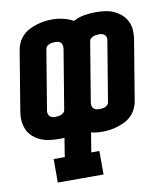

<svg xmlns="http://www.w3.org/2000/svg" viewBox="-85 -610 769 885"><g transform="rotate(-10 299.0 -167.5)"><path d="M114 205V95H166L180 7Q174 8 167 8Q160 8 153 8Q131 8 109 5Q87 2 67.5 -7Q48 -16 32.5 -30Q17 -44 8.5 -63.5Q0 -83 -1.5 -105.5Q-3 -128 1 -150L47 -428Q50 -446 58.5 -463Q67 -480 80.5 -493.5Q94 -507 111 -515.5Q128 -524 146 -529.5Q164 -535 182 -537.5Q200 -540 218 -540Q245 -540 270 -534Q295 -528 317 -516Q341 -529 368 -533.5Q395 -538 422 -538Q444 -538 466 -535Q488 -532 507.5 -523Q527 -514 542.5 -500Q558 -486 567 -466.5Q576 -447 577 -424.5Q578 -402 574 -380L528 -102Q525 -84 516.5 -67Q508 -50 494.5 -36.5Q481 -23 464 -14.5Q447 -6 429 -0.5Q411 5 393 7.5Q375 10 357 10Q344 10 331 8.5Q318 7 305 4L290 95H328V205ZM156 -95Q162 -95 169 -96Q176 -97 182.5 -99.5Q189 -102 194.5 -107Q200 -112 201 -119L247 -397Q248 -405 247 -412.5Q246 -420 241.5 -425.5Q237 -431 229.5 -433Q222 -435 214 -435Q207 -435 200.5 -434Q194 -433 187.5 -430.5Q181 -428 175.5 -423Q170 -418 169 -411L123 -133Q121 -126 122.5 -118Q124 -110 128.5 -104.5Q133 -99 140.5 -97Q148 -95 156 -95ZM362 -95Q368 -95 375 -96Q382 -97 388.5 -99.5Q395 -102 400 -107Q405 -112 406 -119L452 -397Q454 -404 453 -412Q452 -420 447 -425.5Q442 -431 434.5 -433Q427 -435 420 -435Q413 -435 406 -434Q399 -433 392.5 -430.5Q386 -428 380.5 -423Q375 -418 374 -411L328 -133Q327 -125 328 -117.5Q329 -110 334 -104.5Q339 -99 346.5 -97Q354 -95 362 -95Z"/></g></svg>

Font: Iosevka Slab XBdExObl
Style: Regular
Weight: 800
Width: 7
Italic angle: -9°
Monospace: yes
Designer: Belleve Invis
Foundry: Belleve Invis
Version: Version 11.1.0; ttfautohint (v1.8.3)